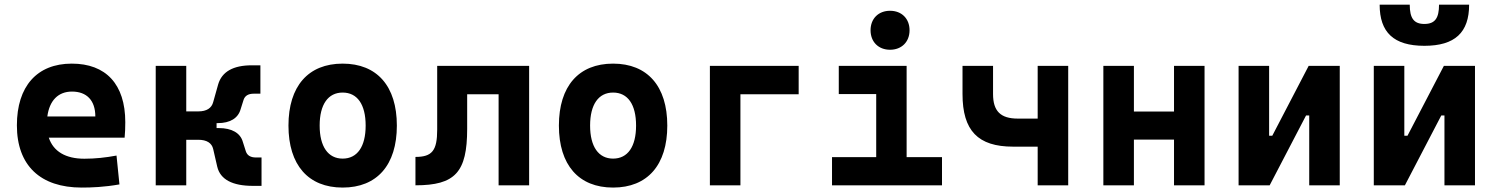

<svg xmlns="http://www.w3.org/2000/svg" viewBox="-20 -803 6485 832"><path d="M334 9.8C376 9.8 431.2 7.8 497.6 -3.9L484.9 -128.9C437.5 -120.1 392.6 -115.2 345.7 -115.2C264.6 -115.2 211.4 -146.5 191.4 -206.5H520C522 -227.5 522.9 -249 522.9 -273.4C522.9 -438.5 438.5 -527.3 291 -527.3C140.1 -527.3 53.2 -428.7 53.2 -259.8C53.2 -85.9 154.8 9.8 334 9.8ZM185.1 -298.3C194.3 -367.7 232.4 -406.2 292 -406.2C355.5 -406.2 393.1 -368.2 393.1 -298.3Z M654.8 0H787.1V-197.3H839.4C876 -197.3 897.9 -183.1 903.8 -157.2L921.4 -80.6C934.6 -24.9 987.8 2.4 1075.7 2.4H1113.3V-120.6H1088.9C1065.9 -120.6 1051.3 -129.4 1045.4 -147L1032.2 -188.5C1021.5 -226.6 984.4 -248 928.7 -248H918.5V-269.5H923.8C977.1 -269.5 1011.7 -291 1022.5 -329.1L1035.6 -370.6C1041.5 -388.2 1056.2 -397 1079.1 -397H1108.4V-520H1070.8C991.2 -520 941.4 -492.7 925.3 -437L903.8 -360.4C897 -334.5 875.5 -320.3 839.4 -320.3H787.1V-517.6H654.8Z M1464.8 9.8C1613.8 9.8 1699.7 -87.9 1699.7 -258.8C1699.7 -429.7 1613.8 -527.3 1464.8 -527.3C1315.9 -527.3 1230 -429.7 1230 -258.8C1230 -87.9 1315.9 9.8 1464.8 9.8ZM1464.8 -115.7C1401.9 -115.7 1365.2 -167.5 1365.2 -258.8C1365.2 -350.6 1401.9 -401.9 1464.8 -401.9C1528.3 -401.9 1564.5 -350.6 1564.5 -258.8C1564.5 -167.5 1528.3 -115.7 1464.8 -115.7Z M1780.3 0C1952.1 0 2004.4 -56.2 2004.4 -244.6V-394.5H2140.6V0H2272.9V-517.6H1874.5V-241.2C1874.5 -150.4 1852.5 -123 1780.3 -123Z M2636.7 9.8C2785.6 9.8 2871.6 -87.9 2871.6 -258.8C2871.6 -429.7 2785.6 -527.3 2636.7 -527.3C2487.8 -527.3 2401.9 -429.7 2401.9 -258.8C2401.9 -87.9 2487.8 9.8 2636.7 9.8ZM2636.7 -115.7C2573.7 -115.7 2537.1 -167.5 2537.1 -258.8C2537.1 -350.6 2573.7 -401.9 2636.7 -401.9C2700.2 -401.9 2736.3 -350.6 2736.3 -258.8C2736.3 -167.5 2700.2 -115.7 2636.7 -115.7Z M3056.2 0H3188.5V-394.5H3440.9V-517.6H3056.2Z M3585.4 0H4062V-122.1H3908.7V-517.6H3614.7V-395.5H3776.9V-122.1H3585.4ZM3836.9 -587.4C3887.2 -587.4 3921.4 -621.6 3921.4 -671.9C3921.4 -722.2 3887.2 -756.3 3836.9 -756.3C3786.6 -756.3 3752.4 -722.2 3752.4 -671.9C3752.4 -621.6 3786.6 -587.4 3836.9 -587.4Z M4370.1 -167.5H4476.6V0H4608.9V-517.6H4476.6V-289.1H4390.6C4315.9 -289.1 4283.2 -321.3 4283.2 -395.5V-517.6H4150.9V-395.5C4150.9 -236.8 4217.8 -167.5 4370.1 -167.5Z M5067.4 0H5199.7V-517.6H5067.4V-319.8H4893.6V-517.6H4761.2V0H4893.6V-198.2H5067.4Z M5347.2 0H5481.9L5639.6 -302.7H5653.3V0H5785.6V-517.6H5650.9L5493.2 -214.8H5479.5V-517.6H5347.2Z M5933.1 0H6067.9L6225.6 -302.7H6239.3V0H6371.6V-517.6H6236.8L6079.1 -214.8H6065.4V-517.6H5933.1ZM6152.3 -604.5C6284.7 -604.5 6346.2 -662.1 6346.2 -782.7H6215.8C6215.8 -725.6 6199.2 -699.2 6152.3 -699.2C6106.4 -699.2 6088.9 -724.6 6088.9 -782.7H5958.5C5958.5 -663.1 6019 -604.5 6152.3 -604.5Z"/></svg>

Font: Cascadia Code
Style: Bold
Weight: 700
Monospace: yes
Designer: Aaron Bell
Foundry: Saja Typeworks
Version: Version 2404.023